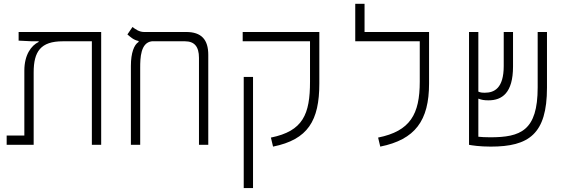

<svg xmlns="http://www.w3.org/2000/svg" viewBox="-20 -752 2970 997"><path d="M505.4 0V-585.9H76.7V-541L145.5 -537.6H180.7V-534.2C142.1 -515.6 106.4 -467.3 106.4 -385.3V-48.3H14.6V0H154.8V-376C154.8 -484.4 190.9 -537.6 306.2 -537.6H457V0Z M1061.5 -467.3C1061.5 -546.4 1025.9 -585.9 946.8 -585.9H727.5C703.1 -585.9 682.6 -600.6 668 -611.8L641.6 -573.2C656.7 -560.5 672.9 -544.4 699.7 -539.1V-534.2C676.3 -520 659.7 -477.5 659.7 -409.7V0H708V-400.4C708 -451.2 710 -530.8 768.6 -537.6H940.4C989.3 -537.6 1013.2 -510.3 1013.2 -451.7V0H1061.5Z M1589.8 -585.9H1240.2V-537.6H1589.8V-328.1C1589.8 -158.7 1553.7 -71.3 1386.7 -37.6L1397.9 9.3C1579.1 -27.3 1638.2 -125.5 1638.2 -318.4V-585.9ZM1293.9 224.6V-352.5H1245.6V224.6Z M2159.7 -585.9H1873V-732.4H1824.7V-537.6H2159.7V-328.1C2159.7 -158.7 2110.4 -71.3 1943.4 -37.6L1954.6 9.3C2135.7 -27.3 2208 -125.5 2208 -318.4V-585.9Z M2528.3 9.3C2725.6 9.3 2820.3 -55.2 2820.3 -296.9V-585.9H2772V-297.9C2772 -73.2 2683.6 -39.1 2525.4 -39.1C2498 -39.1 2478 -40.5 2463.9 -42V-239.7C2481.4 -233.4 2493.2 -231 2516.6 -231C2586.4 -231 2644 -268.6 2644 -406.7V-585.9H2595.7V-409.2C2595.7 -293.5 2546.4 -270.5 2497.6 -270.5C2482.4 -270.5 2474.1 -271.5 2463.9 -276.4V-585.9H2415.5V0C2430.7 2.9 2470.7 9.3 2528.3 9.3Z"/></svg>

Font: Cascadia Code PL ExtraLight
Style: Regular
Weight: 200
Monospace: yes
Designer: Aaron Bell
Foundry: Saja Typeworks
Version: Version 2404.023